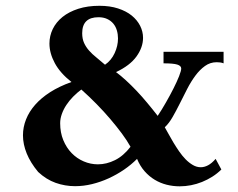

<svg xmlns="http://www.w3.org/2000/svg" viewBox="-20 -638 834 673"><path d="M268.1 -521.5Q268.1 -502 274.7 -487.5Q281.2 -473.1 292.2 -460.7Q303.2 -448.2 317.6 -436.8Q332 -425.3 348.1 -411.1Q370.1 -426.3 381.8 -451.7Q393.6 -477.1 393.6 -503.4Q393.6 -518.1 389.6 -531.5Q385.7 -544.9 377.2 -555.2Q368.7 -565.4 355.7 -571.5Q342.8 -577.6 325.2 -577.6Q268.1 -577.6 268.1 -521.5ZM190.9 -206.1Q190.9 -173.3 201.9 -146.7Q212.9 -120.1 231.2 -101.3Q249.5 -82.5 273.4 -72.3Q297.4 -62 323.2 -62Q353.5 -62 383.1 -76.7Q412.6 -91.3 437.5 -123.5Q425.3 -145.5 407 -170.2Q388.7 -194.8 366.5 -220.9Q344.2 -247.1 318.6 -273.2Q293 -299.3 265.1 -324.2Q250 -313 236.3 -299.1Q222.7 -285.2 212.6 -270Q202.6 -254.9 196.8 -238.5Q190.9 -222.2 190.9 -206.1ZM755.9 -43.9Q741.7 -29.8 724.4 -18.8Q707 -7.8 688.2 -0.2Q669.4 7.3 649.7 11.2Q629.9 15.1 609.9 15.1Q586.4 15.1 564.2 9.5Q542 3.9 522.5 -7.8Q502.9 -19.5 486.8 -37.8Q470.7 -56.2 460.4 -81.1Q439.9 -60.5 414.6 -43.2Q389.2 -25.9 360.8 -12.9Q332.5 0 302.7 7.3Q272.9 14.6 243.2 14.6Q208 14.6 175 2.9Q142.1 -8.8 113.8 -35.2Q86.9 -67.4 73.7 -99.9Q60.5 -132.3 60.5 -163.6Q60.5 -192.4 71.3 -219.5Q82 -246.6 103.3 -270.8Q124.5 -294.9 156.2 -315.2Q188 -335.4 230.5 -350.6Q190.9 -381.8 172.1 -416.7Q153.3 -451.7 153.3 -485.4Q153.3 -512.2 165 -536.4Q176.8 -560.5 199.2 -578.6Q221.7 -596.7 254.4 -607.2Q287.1 -617.7 328.6 -617.7Q365.2 -617.7 393.8 -608.4Q422.4 -599.1 441.7 -583.5Q460.9 -567.9 471.2 -547.6Q481.4 -527.3 481.4 -505.4Q481.4 -472.2 458.5 -440.2Q435.5 -408.2 386.7 -385.3Q403.3 -373 421.4 -356.4Q439.5 -339.8 458.3 -320.1Q477.1 -300.3 495.8 -277.8Q514.6 -255.4 532.7 -231.9Q546.9 -252.9 561.5 -278.6Q576.2 -304.2 588.1 -327.9Q600.1 -351.6 607.7 -370.8Q615.2 -390.1 615.2 -397.9Q615.2 -407.2 601.6 -411.6Q587.9 -416 553.2 -416V-456.5H763.7V-416Q757.3 -418.5 751.2 -419.2Q745.1 -419.9 739.3 -419.9Q716.8 -419.9 698.5 -406.7Q680.2 -393.6 664.8 -372.8Q649.4 -352.1 636.2 -326.4Q623 -300.8 610.4 -275.4Q597.7 -250 585 -227.8Q572.3 -205.6 557.6 -191.9Q563.5 -182.1 571 -168Q578.6 -153.8 587.9 -138.4Q597.2 -123 607.9 -107.4Q618.7 -91.8 630.6 -79.6Q642.6 -67.4 656 -59.6Q669.4 -51.8 683.6 -51.8Q696.3 -51.8 709.2 -58.6Q722.2 -65.4 735.8 -81.1Z"/></svg>

Font: XB Niloofar
Style: Bold
Weight: 700
Designer: Behnam
Foundry: Irmug
Version: Version 7.201 2008